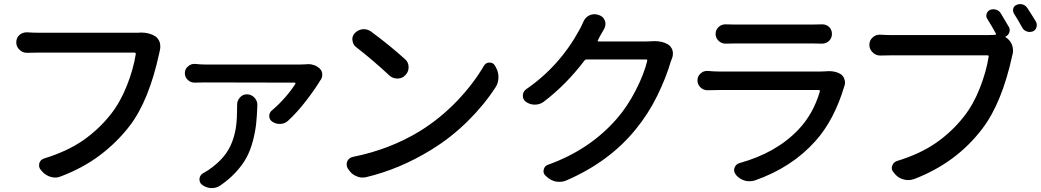

<svg xmlns="http://www.w3.org/2000/svg" viewBox="-20 -872 5218 962"><path d="M673.8 -708Q679.7 -709 684.6 -709Q728.5 -709 757.8 -690.4Q773.4 -679.7 780.3 -660.2Q783.2 -649.4 783.2 -638.7Q783.2 -629.9 781.2 -621.1Q781.2 -619.1 779.8 -614.3Q778.3 -609.4 778.3 -607.4Q726.6 -367.2 628.9 -240.2Q564.5 -157.2 480 -93.8Q395.5 -30.3 285.2 11.7Q271.5 17.6 256.8 17.6Q246.1 17.6 235.4 14.6Q210 7.8 192.4 -11.7L184.6 -20.5Q175.8 -30.3 175.8 -43Q175.8 -47.9 176.8 -53.7Q182.6 -72.3 201.2 -78.1Q316.4 -113.3 396.5 -168.9Q476.6 -224.6 536.1 -300.8Q583 -360.4 615.7 -442.9Q648.4 -525.4 660.2 -600.6Q661.1 -608.4 653.3 -608.4H169.9Q144.5 -608.4 118.2 -607.4Q116.2 -607.4 115.2 -607.4Q93.8 -607.4 78.1 -622.1Q61.5 -637.7 61.5 -660.2Q61.5 -682.6 78.1 -697.3Q93.8 -710 113.3 -710Q115.2 -710 117.2 -710Q147.5 -708 169.9 -708H655.3Q665 -708 673.8 -708Z M1168 -347.7Q1168 -367.2 1181.6 -382.8Q1195.3 -399.4 1216.8 -399.4Q1239.3 -399.4 1254.9 -382.8Q1269.5 -367.2 1269.5 -346.7Q1269.5 -344.7 1269.5 -343.8Q1267.6 -290 1263.2 -250Q1258.8 -210 1246.6 -164.1Q1234.4 -118.2 1214.8 -82Q1195.3 -45.9 1161.6 -9.3Q1127.9 27.3 1082 58.6Q1063.5 70.3 1042 70.3Q1039.1 70.3 1036.1 70.3Q1010.7 68.4 991.2 52.7Q979.5 43 979.5 27.3Q979.5 25.4 979.5 22.5Q982.4 3.9 999 -4.9Q1010.7 -11.7 1023.4 -19.5Q1069.3 -50.8 1098.6 -85.4Q1127.9 -120.1 1143.1 -161.1Q1158.2 -202.1 1163.1 -241.2Q1168 -280.3 1168 -334ZM1513.7 -549.8Q1518.6 -550.8 1522.5 -550.8Q1557.6 -550.8 1581.1 -529.3Q1594.7 -516.6 1594.7 -498Q1594.7 -483.4 1586.9 -471.7Q1585.9 -470.7 1585 -469.7Q1559.6 -426.8 1514.2 -367.7Q1468.8 -308.6 1421.9 -265.6Q1406.2 -252 1383.8 -251Q1382.8 -251 1381.8 -251Q1360.4 -251 1343.8 -262.7Q1329.1 -272.5 1329.1 -291Q1329.1 -308.6 1342.8 -319.3Q1377.9 -348.6 1409.7 -385.3Q1441.4 -421.9 1460 -452.1Q1460.9 -454.1 1460 -456.1Q1459 -458 1456.1 -458L1005.9 -459Q983.4 -459 958 -458Q956.1 -458 955.1 -458Q935.5 -458 921.9 -470.7Q906.2 -484.4 906.2 -505.9Q906.2 -526.4 921.9 -539.1Q935.5 -551.8 953.1 -551.8Q955.1 -551.8 957 -551.8Q984.4 -548.8 1005.9 -548.8H1486.3Q1497.1 -548.8 1513.7 -549.8Z M1764.6 -635.7Q1748 -648.4 1746.1 -669.9Q1745.1 -671.9 1745.1 -674.8Q1745.1 -692.4 1757.8 -706.1Q1773.4 -722.7 1796.9 -725.6Q1799.8 -725.6 1803.7 -725.6Q1822.3 -725.6 1837.9 -714.8Q1930.7 -646.5 2009.8 -575.2Q2027.3 -559.6 2027.3 -535.2Q2027.3 -511.7 2010.7 -495.1Q1995.1 -478.5 1971.7 -478.5Q1970.7 -478.5 1970.7 -478.5Q1947.3 -478.5 1930.7 -494.1Q1846.7 -572.3 1764.6 -635.7ZM1814.5 15.6Q1805.7 17.6 1796.9 17.6Q1781.2 17.6 1765.6 10.7Q1741.2 1 1727.5 -21.5L1722.7 -27.3Q1716.8 -37.1 1716.8 -47.9Q1716.8 -55.7 1719.7 -63.5Q1728.5 -82 1748 -85.9Q1933.6 -123 2085 -215.8Q2185.5 -278.3 2268.6 -364.7Q2351.6 -451.2 2404.3 -542Q2414.1 -558.6 2432.6 -558.6Q2451.2 -558.6 2460 -543L2464.8 -534.2Q2477.5 -511.7 2477.5 -485.4Q2477.5 -457 2462.9 -434.6Q2405.3 -345.7 2322.8 -264.2Q2240.2 -182.6 2141.6 -122.1Q1983.4 -24.4 1814.5 15.6Z M3239.3 -665Q3249 -666 3257.8 -666Q3299.8 -666 3327.1 -649.4Q3343.8 -638.7 3349.6 -619.1Q3351.6 -611.3 3351.6 -603.5Q3351.6 -591.8 3347.7 -581.1Q3343.8 -571.3 3340.8 -563.5Q3317.4 -482.4 3272.5 -391.1Q3227.5 -299.8 3164.1 -222.7Q3033.2 -61.5 2817.4 32.2Q2800.8 39.1 2783.2 39.1Q2775.4 39.1 2767.6 38.1Q2741.2 33.2 2721.7 15.6L2714.8 9.8Q2703.1 -1 2703.1 -13.7Q2703.1 -17.6 2704.1 -21.5Q2708 -41 2726.6 -46.9Q2936.5 -122.1 3072.3 -279.3Q3124 -338.9 3165.5 -419.9Q3207 -501 3222.7 -566.4Q3224.6 -574.2 3216.8 -574.2H2919.9Q2912.1 -574.2 2908.2 -568.4Q2817.4 -448.2 2703.1 -361.3Q2683.6 -347.7 2660.2 -347.7Q2659.2 -347.7 2659.2 -347.7Q2634.8 -347.7 2614.3 -362.3Q2599.6 -374 2599.6 -391.6Q2599.6 -413.1 2616.2 -424.8Q2785.2 -541 2884.8 -725.6Q2892.6 -739.3 2902.3 -761.7Q2911.1 -784.2 2932.6 -794.9Q2945.3 -800.8 2958 -800.8Q2966.8 -800.8 2976.6 -797.9L2982.4 -795.9Q3002.9 -789.1 3010.7 -768.6Q3013.7 -759.8 3013.7 -752Q3013.7 -740.2 3007.8 -728.5Q3002 -718.8 2985.4 -689.5Q2980.5 -679.7 2975.6 -669.9Q2973.6 -668 2975.1 -666Q2976.6 -664.1 2978.5 -664.1H3210.9Q3225.6 -664.1 3239.3 -665Z M4116.2 -514.6Q4125 -515.6 4132.8 -515.6Q4168 -515.6 4191.4 -501Q4206.1 -492.2 4210.9 -474.6Q4213.9 -466.8 4213.9 -458Q4213.9 -449.2 4210.9 -441.4Q4159.2 -268.6 4064.5 -164.1Q3946.3 -32.2 3761.7 32.2Q3748 36.1 3735.4 36.1Q3723.6 36.1 3711.9 33.2Q3686.5 25.4 3668.9 5.9L3667 2.9Q3658.2 -7.8 3658.2 -19.5Q3658.2 -24.4 3660.2 -31.2Q3666 -48.8 3684.6 -54.7Q3868.2 -105.5 3978.5 -220.7Q4054.7 -299.8 4087.9 -414.1Q4088.9 -417 4086.9 -418.9Q4085 -420.9 4083 -420.9H3581.1Q3556.6 -420.9 3526.4 -419.9Q3525.4 -419.9 3524.4 -419.9Q3504.9 -419.9 3490.2 -433.6Q3474.6 -448.2 3474.6 -469.2Q3474.6 -490.2 3490.2 -503.9Q3503.9 -516.6 3522.5 -516.6Q3524.4 -516.6 3526.4 -516.6Q3558.6 -513.7 3581.1 -513.7H4092.8Q4104.5 -513.7 4116.2 -514.6ZM3617.2 -653.3Q3616.2 -653.3 3615.2 -653.3Q3595.7 -653.3 3581.1 -667Q3565.4 -681.6 3565.4 -702.1Q3565.4 -722.7 3581.1 -737.3Q3595.7 -750 3614.3 -750Q3616.2 -750 3617.2 -750Q3639.6 -749 3661.1 -749H4050.8Q4073.2 -749 4097.7 -750Q4098.6 -750 4100.6 -750Q4119.1 -750 4133.8 -737.3Q4148.4 -722.7 4148.4 -702.1Q4148.4 -681.6 4133.8 -667Q4119.1 -653.3 4098.6 -653.3Q4098.6 -653.3 4097.7 -653.3Q4074.2 -654.3 4049.8 -654.3H3661.1Q3639.6 -654.3 3617.2 -653.3Z M5035.2 -736.3Q5042 -723.6 5037.1 -709.5Q5032.2 -695.3 5019.5 -689.5Q5017.6 -689.5 5017.6 -688Q5017.6 -686.5 5018.6 -685.5L5021.5 -683.6Q5042 -669.9 5050.8 -646.5Q5055.7 -632.8 5055.7 -618.2Q5055.7 -607.4 5052.7 -596.7Q5052.7 -596.7 5052.2 -595.7Q5051.8 -594.7 5051.8 -593.8Q5000 -355.5 4901.4 -226.6Q4771.5 -55.7 4559.6 25.4Q4544.9 30.3 4530.3 30.3Q4519.5 30.3 4508.8 27.3Q4483.4 21.5 4465.8 2L4458 -7.8Q4448.2 -17.6 4448.2 -30.3Q4448.2 -35.2 4450.2 -41Q4456.1 -59.6 4474.6 -65.4Q4589.8 -100.6 4669.9 -156.2Q4750 -211.9 4809.6 -288.1Q4857.4 -348.6 4889.6 -431.2Q4921.9 -513.7 4933.6 -587.9Q4934.6 -594.7 4927.7 -594.7H4443.4Q4419.9 -594.7 4391.6 -593.8Q4390.6 -593.8 4389.6 -593.8Q4368.2 -593.8 4352.5 -609.4Q4335.9 -625 4335.9 -647.5Q4335.9 -669.9 4352.5 -684.6Q4367.2 -698.2 4387.7 -698.2Q4389.6 -698.2 4390.6 -698.2Q4419.9 -696.3 4443.4 -696.3H4928.7Q4952.1 -696.3 4965.8 -697.3Q4967.8 -697.3 4969.2 -699.7Q4970.7 -702.1 4969.7 -704.1Q4951.2 -738.3 4926.8 -777.3Q4918.9 -789.1 4923.3 -802.7Q4927.7 -816.4 4940.4 -822.3Q4955.1 -828.1 4970.2 -823.7Q4985.4 -819.3 4994.1 -805.7Q5012.7 -774.4 5035.2 -736.3ZM5060.5 -803.7Q5055.7 -811.5 5055.7 -820.3Q5055.7 -824.2 5056.6 -829.1Q5060.5 -842.8 5074.2 -847.7Q5082 -851.6 5090.8 -851.6Q5097.7 -851.6 5104.5 -849.6Q5119.1 -844.7 5127.9 -831.1Q5150.4 -796.9 5170.9 -762.7Q5174.8 -754.9 5174.8 -746.1Q5174.8 -740.2 5172.9 -735.4Q5168.9 -720.7 5155.3 -714.8Q5146.5 -711.9 5138.7 -711.9Q5131.8 -711.9 5126 -713.9Q5110.4 -718.8 5102.5 -732.4Q5079.1 -775.4 5060.5 -803.7Z"/></svg>

Font: Gen Jyuu Gothic P Medium
Style: Regular
Weight: 500
Designer: [Source Han Sans]
Ryoko NISHIZUKA  (kana & ideographs); Paul D. Hunt (Latin, Greek & Cyrillic); Wenlong ZHANG  (bopomofo
Version: Version 1.002.20150607